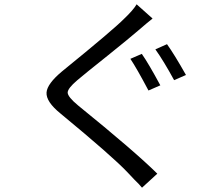

<svg xmlns="http://www.w3.org/2000/svg" viewBox="-20 -818 1040 891"><path d="M638 -568Q669 -524 724 -422L669 -398Q614 -502 585 -545ZM755 -613Q790 -564 843 -470L788 -446Q739 -536 701 -589ZM688 -732Q665 -714 621 -676Q583 -643 481 -561Q368 -471 339 -446Q294 -408 294 -388Q295 -368 342 -329Q606 -115 710 -12L639 53Q628 39 605 17Q578 -11 571 -19Q502 -92 261 -291Q193 -346 196 -389Q199 -429 267 -486Q507 -681 557 -732Q599 -772 614 -798Z"/></svg>

Font: 思源黑体R
Style: Regular
Weight: 400
Designer: Ryoko NISHIZUKA  (kana & ideographs); Paul D. Hunt (Latin, Greek & Cyrillic); Wenlong ZHANG  (bopomofo); Sandoll Communi
Foundry: Adobe Systems Incorporated
Version: Version 1.00 June 24, 2014, initial release